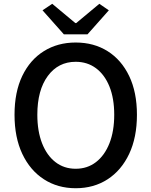

<svg xmlns="http://www.w3.org/2000/svg" viewBox="-20 -973 794 1007"><path d="M377 14.2Q282.7 14.2 210.2 -32.7Q137.7 -79.6 96.9 -166Q56.2 -252.4 56.2 -371.1Q56.2 -490.2 96.9 -575Q137.7 -659.7 210.2 -704.8Q282.7 -750 377 -750Q472.2 -750 544.4 -704.6Q616.7 -659.2 657.5 -574.2Q698.2 -489.3 698.2 -371.1Q698.2 -252.4 657.5 -166Q616.7 -79.6 544.4 -32.7Q472.2 14.2 377 14.2ZM377 -87.9Q438 -87.9 483.4 -122.8Q528.8 -157.7 554 -221.4Q579.1 -285.2 579.1 -371.1Q579.1 -457 554 -519.3Q528.8 -581.5 483.4 -615.2Q438 -648.9 377 -648.9Q285.6 -648.9 230.7 -574.5Q175.8 -500 175.8 -371.1Q175.8 -285.2 200.7 -221.4Q225.6 -157.7 270.8 -122.8Q315.9 -87.9 377 -87.9ZM314.9 -793 203.1 -918.9 253.9 -953.1 375 -852.1H379.9L501 -953.1L550.8 -918.9L439 -793Z"/></svg>

Font: Source Han Sans CN Medium
Style: Regular
Weight: 500
Designer: Ryoko NISHIZUKA  (kana, bopomofo & ideographs); Paul D. Hunt (Latin, Greek & Cyrillic); Sandoll Communications , Soo-you
Foundry: Adobe
Version: Version 2.004;hotconv 1.0.118;makeotfexe 2.5.65603